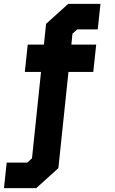

<svg xmlns="http://www.w3.org/2000/svg" viewBox="-28 -770 592 990"><path d="M-7.5 200 6.5 68.5H112.5L137 46L183.5 -399H100L115 -540H198.5L209.5 -647L323.5 -750H490L476 -618.5H370L345.5 -596L340 -540H468L453 -399H325L273 97L159 200ZM60.5 135.5H131.5L205.5 68.5L261.5 -470H400H261.5L277.5 -618L350.5 -685H422.5H350.5L277.5 -618L261.5 -470H171H261.5L205.5 68.5L131.5 135.5H60.5Z"/></svg>

Font: Tourney Thin Black
Style: Regular
Weight: 900
Version: Version 1.015